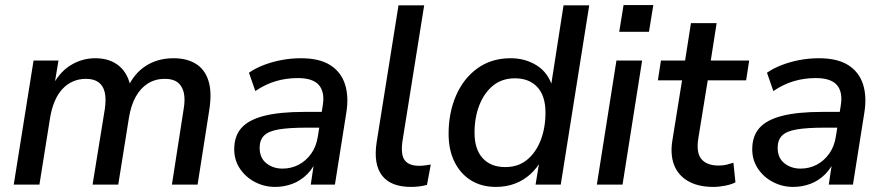

<svg xmlns="http://www.w3.org/2000/svg" viewBox="-20 -726 3480 755"><path d="M34 0 112 -488H210L192 -380H182Q210 -439 255.5 -468Q301 -497 355 -497Q412 -497 448.5 -466.5Q485 -436 495 -377L482 -381Q507 -437 553.5 -467Q600 -497 663 -497Q714 -497 749.5 -475.5Q785 -454 799.5 -409Q814 -364 803 -294L757 0H656L702 -296Q709 -336 702.5 -362.5Q696 -389 678 -402.5Q660 -416 628 -416Q591 -416 562 -398Q533 -380 514 -346Q495 -312 487 -263L445 0H344L392 -296Q398 -336 392 -362.5Q386 -389 367.5 -402.5Q349 -416 318 -416Q290 -416 266.5 -405.5Q243 -395 225 -375.5Q207 -356 195 -327.5Q183 -299 177 -263L135 0Z M1062 9Q1019 9 982 -10.5Q945 -30 923 -63.5Q901 -97 901 -139Q901 -191 929.5 -223Q958 -255 1019 -270.5Q1080 -286 1176 -286H1256L1247 -224H1185Q1116 -224 1075.5 -217Q1035 -210 1018 -192.5Q1001 -175 1001 -145Q1001 -105 1027.5 -84Q1054 -63 1091 -63Q1125 -63 1154 -78Q1183 -93 1203.5 -121.5Q1224 -150 1230 -190L1249 -310Q1258 -363 1234.5 -391Q1211 -419 1151 -419Q1106 -419 1065 -407Q1024 -395 984 -368L959 -440Q983 -457 1016.5 -470Q1050 -483 1087.5 -490Q1125 -497 1163 -497Q1236 -497 1278.5 -470Q1321 -443 1336.5 -395Q1352 -347 1342 -284L1297 0H1202L1218 -107H1228Q1215 -68 1188.5 -41.5Q1162 -15 1129.5 -3Q1097 9 1062 9Z M1596 9Q1517 9 1482.5 -35.5Q1448 -80 1461 -166L1547 -705H1648L1562 -167Q1558 -135 1563 -114.5Q1568 -94 1584.5 -84Q1601 -74 1628 -74Q1639 -74 1650.5 -75.5Q1662 -77 1674 -79L1659 1Q1645 5 1628.5 7Q1612 9 1596 9Z M1930 9Q1874 9 1832.5 -16.5Q1791 -42 1767.5 -89Q1744 -136 1744 -200Q1744 -282 1773 -349.5Q1802 -417 1857 -457Q1912 -497 1988 -497Q2046 -497 2091 -468.5Q2136 -440 2153 -383L2146 -384L2196 -705H2297L2185 0H2086L2102 -98H2110Q2092 -65 2065.5 -41Q2039 -17 2005 -4Q1971 9 1930 9ZM1967 -69Q2018 -69 2053 -98Q2088 -127 2106.5 -175.5Q2125 -224 2125 -283Q2125 -349 2093 -383.5Q2061 -418 2005 -418Q1954 -418 1919 -389.5Q1884 -361 1865 -312.5Q1846 -264 1846 -204Q1846 -139 1878 -104Q1910 -69 1967 -69Z M2415 -601 2432 -706H2549L2532 -601ZM2327 0 2404 -488H2505L2428 0Z M2785 9Q2725 9 2685.5 -14Q2646 -37 2630.5 -78Q2615 -119 2624 -174L2662 -410H2567L2579 -488H2674L2697 -635H2798L2775 -488H2926L2914 -410H2763L2726 -182Q2717 -125 2738.5 -100Q2760 -75 2806 -75Q2823 -75 2837.5 -78.5Q2852 -82 2864 -86L2872 -9Q2857 -1 2832.5 4Q2808 9 2785 9Z M3099 9Q3056 9 3019 -10.5Q2982 -30 2960 -63.5Q2938 -97 2938 -139Q2938 -191 2966.5 -223Q2995 -255 3056 -270.5Q3117 -286 3213 -286H3293L3284 -224H3222Q3153 -224 3112.5 -217Q3072 -210 3055 -192.5Q3038 -175 3038 -145Q3038 -105 3064.5 -84Q3091 -63 3128 -63Q3162 -63 3191 -78Q3220 -93 3240.5 -121.5Q3261 -150 3267 -190L3286 -310Q3295 -363 3271.5 -391Q3248 -419 3188 -419Q3143 -419 3102 -407Q3061 -395 3021 -368L2996 -440Q3020 -457 3053.5 -470Q3087 -483 3124.5 -490Q3162 -497 3200 -497Q3273 -497 3315.5 -470Q3358 -443 3373.5 -395Q3389 -347 3379 -284L3334 0H3239L3255 -107H3265Q3252 -68 3225.5 -41.5Q3199 -15 3166.5 -3Q3134 9 3099 9Z"/></svg>

Font: Nunito Sans 12pt ExtraLight 12pt SemiBold
Style: Italic
Weight: 600
Italic angle: -9°
Version: Version 3.101;gftools[0.9.27]